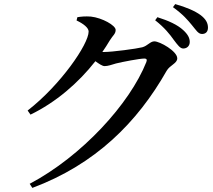

<svg xmlns="http://www.w3.org/2000/svg" viewBox="-20 -851 1040 938"><path d="M829 -656C848 -631 860 -614 875 -614C894 -614 907 -627 907 -646C907 -665 898 -683 875 -704C847 -730 803 -750 749 -767L738 -752C784 -716 810 -683 829 -656ZM917 -729C938 -704 948 -685 967 -685C985 -685 996 -696 996 -716C996 -738 986 -758 959 -778C933 -797 890 -816 836 -831L825 -816C876 -779 897 -753 917 -729ZM125 47 138 67C446 -48 651 -253 794 -505C810 -533 846 -541 846 -566C846 -601 761 -649 734 -649C714 -649 701 -627 675 -620C648 -613 529 -597 489 -597H480C493 -616 505 -634 516 -653C532 -679 545 -685 545 -705C545 -727 479 -764 424 -770C396 -772 377 -770 358 -767L354 -751C388 -735 413 -715 413 -697C413 -635 275 -435 115 -311L129 -291C253 -351 363 -446 446 -552C464 -539 480 -528 491 -528C508 -528 526 -535 547 -541C579 -549 663 -565 685 -565C695 -565 700 -561 695 -548C614 -344 380 -88 125 47Z"/></svg>

Font: Noto Serif CJK KR SemiBold
Style: Regular
Weight: 600
Designer: Ryoko NISHIZUKA 西塚涼子 (kana & ideographs); Frank Grießhammer (Latin, Greek & Cyrillic); Wenlong ZHANG 张文龙 (bopomofo); San
Foundry: Adobe
Version: Version 2.001;hotconv 1.1.0;makeotfexe 2.6.0